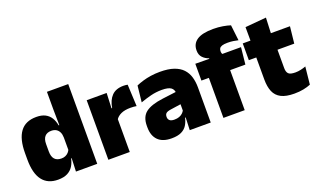

<svg xmlns="http://www.w3.org/2000/svg" viewBox="-74 -1078 2465 1492"><g transform="rotate(-20 1159.0 -332.5)"><path d="M203.5 12Q118.5 12 74.8 -45.2Q31 -102.5 31 -217V-269.5Q31 -386 74.8 -445.2Q118.5 -504.5 208.5 -504.5Q252.5 -504.5 281.5 -489.5Q310.5 -474.5 327.2 -447.5Q344 -420.5 350.5 -383.5H396L356 -281Q355.5 -307 346.8 -325.2Q338 -343.5 321.8 -353.5Q305.5 -363.5 281.5 -363.5Q246 -363.5 227.5 -342.5Q209 -321.5 209 -279.5V-219Q209 -176.5 227.8 -155.2Q246.5 -134 284 -134Q302.5 -134 317.2 -140.5Q332 -147 342.5 -158.5Q353 -170 359 -185L402.5 -109H353.5Q346.5 -75 329.5 -47.5Q312.5 -20 282 -4Q251.5 12 203.5 12ZM354 0 359 -128.5 356 -153V-350V-372.5L354 -517V-659.5H530V0Z M796.5 -267.5 745.5 -367.5H787Q797 -430 831 -465.2Q865 -500.5 928.5 -500.5Q938 -500.5 946.2 -499.5Q954.5 -498.5 962.5 -497L971 -317Q961 -319 947.2 -320Q933.5 -321 920.5 -321Q873.5 -321 842.5 -306.8Q811.5 -292.5 796.5 -267.5ZM622 0V-492.5H787L780 -329.5H799V0Z M1295 0 1300 -126 1296.5 -130.5V-283.5L1295 -301.5Q1295 -336 1272.8 -352.2Q1250.5 -368.5 1197 -368.5Q1148.5 -368.5 1103.8 -357Q1059 -345.5 1018 -330.5L1032.5 -465Q1057.5 -476 1088 -485.2Q1118.5 -494.5 1154.5 -500Q1190.5 -505.5 1231 -505.5Q1299.5 -505.5 1345.2 -489.8Q1391 -474 1418 -445.2Q1445 -416.5 1456.8 -377Q1468.5 -337.5 1468.5 -290V0ZM1142.5 12Q1068.5 12 1030.8 -25.8Q993 -63.5 993 -133V-145.5Q993 -219.5 1038.2 -254.5Q1083.5 -289.5 1183 -302L1308.5 -318L1319 -217L1212.5 -201.5Q1183.5 -197.5 1172.2 -187.8Q1161 -178 1161 -159V-157Q1161 -139.5 1172.8 -128.5Q1184.5 -117.5 1212 -117.5Q1235 -117.5 1251.8 -123.8Q1268.5 -130 1279.8 -140.5Q1291 -151 1297.5 -163.5L1322.5 -103.5H1294Q1286.5 -70 1270.2 -44Q1254 -18 1223.5 -3Q1193 12 1142.5 12Z M1734.5 -677Q1776 -677 1812.5 -670.8Q1849 -664.5 1875 -656L1890 -527Q1871 -531.5 1849.5 -534.8Q1828 -538 1803 -538Q1773 -538 1757 -532.5Q1741 -527 1735.2 -517Q1729.5 -507 1729.5 -493.5V-492.5Q1729.5 -482.5 1732.8 -475Q1736 -467.5 1741 -460.5L1627.5 -456.5V-473.5Q1598 -483 1577.2 -504.8Q1556.5 -526.5 1556.5 -562.5V-565Q1556.5 -619 1599.8 -648Q1643 -677 1734.5 -677ZM1573.5 0V-420.5H1749.5V0ZM1512 -331V-470L1651.5 -468.5L1717.5 -470H1890L1875.5 -331Z M2157.5 11.5Q2089 11.5 2048.8 -9.2Q2008.5 -30 1991.2 -71Q1974 -112 1974 -172V-436H2149.5V-202Q2149.5 -170 2164 -155.2Q2178.5 -140.5 2221 -140.5Q2244 -140.5 2266.8 -145.8Q2289.5 -151 2308 -158L2293 -13Q2267 -2 2233 4.8Q2199 11.5 2157.5 11.5ZM1912.5 -354V-492.5H2303L2288 -354ZM1976.5 -480.5 1976 -604 2150.5 -619.5 2144.5 -480.5Z"/></g></svg>

Font: Anek Tamil Medium ExtraBold
Style: Regular
Weight: 800
Version: Version 1.003